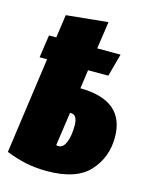

<svg xmlns="http://www.w3.org/2000/svg" viewBox="-111 -753 664 842"><g transform="rotate(15 221.5 -331.5)"><path d="M434 -201Q434 -109 375 -45Q316 19 184 19Q133 19 89 10Q45 1 -3 -18L58 -455H24L39 -558H72L87 -663L276 -682L258 -558H364L336 -455H244L232 -370Q434 -368 434 -201ZM250 -205Q250 -254 220 -254H216L194 -101Q199 -100 205 -100Q226 -100 238 -129Q250 -158 250 -205Z"/></g></svg>

Font: Fira Sans Extra Condensed Black
Style: Italic
Weight: 900
Width: 3
Italic angle: -8°
Designer: Carrois Corporate & Edenspiekermann AG
Foundry: Carrois Corporate GbR & Edenspiekermann AG
Version: Version 4.203